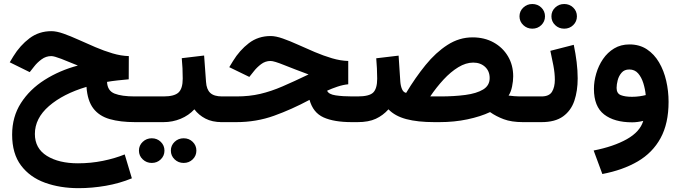

<svg xmlns="http://www.w3.org/2000/svg" viewBox="-20 -624 3478 981"><path d="M42 64Q42 -27.3 86.9 -97.4Q131.8 -167.5 208 -215.8Q284.2 -264.2 377.9 -289.1Q329.1 -309.6 292.7 -323.5Q256.3 -337.4 242.2 -337.4Q214.8 -337.4 192.4 -320.8Q169.9 -304.2 155.3 -285.2L131.8 -255.4L29.8 -305.7L48.3 -336.4Q82.5 -392.1 130.9 -428.5Q179.2 -464.8 242.7 -464.8Q269 -464.8 304.7 -452.1Q340.3 -439.5 381.8 -420.7Q423.3 -401.9 467.3 -383.1Q511.2 -364.3 554.9 -351.3Q598.6 -338.4 638.2 -337.4L637.7 -218.8Q612.3 -216.8 580.3 -213.1Q548.3 -209.5 526.9 -205.6Q528.8 -160.2 565.4 -145.8Q602.1 -131.3 668.5 -131.3H708V0H669.9Q594.7 0 540.8 -15.4Q486.8 -30.8 456.8 -70.1Q426.8 -109.4 421.9 -180.2Q302.2 -144.5 230.2 -82Q158.2 -19.5 158.2 60.5Q158.2 134.3 219.5 172.4Q280.8 210.4 378.4 210.4Q444.3 210.4 506.1 197.8Q567.9 185.1 617.2 165L653.8 287.1Q590.8 313 520.5 325.2Q450.2 337.4 381.3 337.4Q287.1 337.4 210 309.6Q132.8 281.7 87.4 221.4Q42 161.1 42 64Z M688 -131.3H815.4Q870.6 -131.3 892.1 -151.4Q913.6 -171.4 913.6 -222.2Q913.6 -249.5 912.4 -275.4Q911.1 -301.3 908.7 -326.7L1022.9 -340.3L1032.7 -205.6Q1035.2 -167 1054.4 -149.2Q1073.7 -131.3 1114.7 -131.3H1125V0H1113.8Q1064 0 1029.5 -18.1Q995.1 -36.1 973.1 -65.4Q944.3 -34.2 903.1 -17.1Q861.8 0 815.4 0H688ZM853 145.5Q853 119.1 872.1 100.8Q891.1 82.5 918.5 82.5Q945.8 82.5 964.6 100.8Q983.4 119.1 983.4 145.5Q983.4 171.9 964.6 190.2Q945.8 208.5 918.5 208.5Q891.1 208.5 872.1 190.2Q853 171.9 853 145.5ZM689.9 145.5Q689.9 119.1 709.2 100.8Q728.5 82.5 755.4 82.5Q782.7 82.5 801.5 100.8Q820.3 119.1 820.3 145.5Q820.3 171.9 801.5 190.2Q782.7 208.5 755.4 208.5Q728.5 208.5 709.2 190.2Q689.9 171.9 689.9 145.5Z M1759.3 -312.5V-193.4Q1732.9 -190.9 1703.9 -181.2Q1674.8 -171.4 1651.4 -160.6Q1658.7 -142.1 1695.3 -136.7Q1731.9 -131.3 1779.8 -131.3H1806.6V0H1777.8Q1686.5 0 1633.1 -24.2Q1579.6 -48.3 1561.5 -113.8Q1470.2 -64.9 1379.9 -32.5Q1289.6 0 1187 0H1105.5V-131.3H1188.5Q1254.4 -131.3 1309.6 -144.3Q1364.7 -157.2 1423.1 -182.4Q1481.4 -207.5 1556.6 -243.7Q1482.9 -271 1431.4 -291.7Q1379.9 -312.5 1362.3 -312.5Q1335.4 -312.5 1313.7 -295.9Q1292 -279.3 1277.3 -260.3L1253.9 -231L1151.4 -280.8L1170.4 -312Q1204.1 -367.2 1251.7 -403.6Q1299.3 -439.9 1362.8 -439.9Q1389.2 -439.9 1425 -427.2Q1460.9 -414.6 1502.4 -395.8Q1543.9 -377 1588.1 -358.2Q1632.3 -339.4 1676 -326.4Q1719.7 -313.5 1759.3 -312.5Z M2225.1 0H2199.2Q2113.8 0 2055.9 -15.4Q1998 -30.8 1964.8 -65.4Q1937 -34.2 1900.1 -17.1Q1863.3 0 1807.1 0H1787.1L1787.6 -131.3H1807.1Q1867.2 -131.3 1887.2 -151.6Q1907.2 -171.9 1907.2 -222.2Q1907.2 -249.5 1905.8 -275.1Q1904.3 -300.8 1902.3 -326.2L2016.6 -339.8L2025.4 -206.1Q2027.3 -183.6 2034.4 -167.7Q2041.5 -151.9 2055.2 -149.4Q2102.1 -227.5 2154.3 -291.7Q2206.5 -356 2266.4 -394.5Q2326.2 -433.1 2394.5 -433.1Q2455.1 -433.1 2502 -407.2Q2548.8 -381.3 2575.4 -336.4Q2602.1 -291.5 2602.1 -233.9Q2602.1 -210 2596.4 -182.1Q2590.8 -154.3 2578.6 -135.7Q2590.8 -133.8 2607.9 -132.6Q2625 -131.3 2651.9 -131.3H2666.5V0H2652.3Q2593.3 0 2553.7 -14.9Q2514.2 -29.8 2483.9 -51.3Q2435.1 -28.3 2368.2 -14.2Q2301.3 0 2225.1 0ZM2397.9 -304.2Q2360.4 -304.2 2321.5 -280.5Q2282.7 -256.8 2246.3 -217.5Q2210 -178.2 2178.2 -131.3H2229.5Q2300.8 -131.3 2357.9 -138.9Q2415 -146.5 2448.5 -166.7Q2481.9 -187 2481.9 -225.1Q2481.9 -260.7 2458.3 -282.5Q2434.6 -304.2 2397.9 -304.2Z M2797.4 -540.5Q2797.4 -566.9 2816.4 -585.2Q2835.4 -603.5 2862.8 -603.5Q2890.1 -603.5 2908.9 -585.2Q2927.7 -566.9 2927.7 -540.5Q2927.7 -514.2 2908.9 -495.8Q2890.1 -477.5 2862.8 -477.5Q2835.4 -477.5 2816.4 -495.8Q2797.4 -514.2 2797.4 -540.5ZM2634.3 -540.5Q2634.3 -566.9 2653.6 -585.2Q2672.9 -603.5 2699.7 -603.5Q2727.1 -603.5 2745.8 -585.2Q2764.6 -566.9 2764.6 -540.5Q2764.6 -514.2 2745.8 -495.8Q2727.1 -477.5 2699.7 -477.5Q2672.9 -477.5 2653.6 -495.8Q2634.3 -514.2 2634.3 -540.5ZM2746.6 0H2647V-131.3H2746.6Q2786.1 -131.3 2800.5 -155.3Q2814.9 -179.2 2814.9 -216.3Q2814.9 -249.5 2807.6 -288.3Q2800.3 -327.1 2792 -364.3L2911.6 -395Q2920.9 -350.6 2926.3 -306.9Q2931.6 -263.2 2931.6 -223.6Q2931.6 -159.7 2914.6 -109.1Q2897.5 -58.6 2856.9 -29.3Q2816.4 0 2746.6 0Z M3396 -103.5Q3396 6.8 3355.2 81.5Q3314.5 156.2 3238.5 200.7Q3162.6 245.1 3057.6 265.1L3013.2 145Q3115.2 125 3182.6 87.2Q3250 49.3 3266.6 -6.3Q3235.8 1 3210 1Q3118.7 1 3066.7 -39.3Q3014.6 -79.6 3014.6 -169.9Q3014.6 -208.5 3026.4 -248.5Q3038.1 -288.6 3061 -322.3Q3084 -356 3117.9 -376.5Q3151.9 -397 3196.3 -397Q3247.6 -397 3285.2 -372.1Q3322.8 -347.2 3347.4 -305.2Q3372.1 -263.2 3384 -210.9Q3396 -158.7 3396 -103.5ZM3209 -129.4Q3229.5 -129.4 3247.8 -132.1Q3266.1 -134.8 3279.3 -138.2Q3276.4 -168.5 3267.1 -198.7Q3257.8 -229 3240.5 -249Q3223.1 -269 3195.3 -269Q3169.9 -269 3155.8 -252.4Q3141.6 -235.8 3136 -213.9Q3130.4 -191.9 3130.4 -174.8Q3130.4 -146.5 3152.1 -137.9Q3173.8 -129.4 3209 -129.4Z"/></svg>

Font: Vazirmatn RD FD
Style: Bold
Weight: 700
Designer: Saber Rastikerdar
Foundry: Saber Rastikerdar
Version: Version 33.003